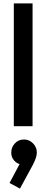

<svg xmlns="http://www.w3.org/2000/svg" viewBox="-20 -740 272 1126"><path d="M61 0V-720H171V0ZM97 366 36 333 95 222Q76 217 61 199Q46 181 46 155Q46 123 67.5 100.5Q89 78 121 78Q151 78 173.5 100.5Q196 123 196 155Q196 168 190.5 185.5Q185 203 171 230Z"/></svg>

Font: Outfit Medium
Style: Regular
Weight: 500
Designer: Rodrigo Fuenzalida
Foundry: fragTYPE
Version: Version 1.100; ttfautohint (v1.8.4.7-5d5b);gftools[0.9.27]